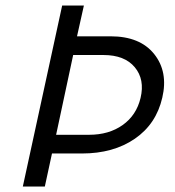

<svg xmlns="http://www.w3.org/2000/svg" viewBox="-20 -678 637 698"><path d="M382 -546Q489 -546 540.5 -481.5Q592 -417 570 -323Q548 -227 470 -173.5Q392 -120 278 -120H169L143 0H63L206 -658H285L260 -546ZM491 -322Q507 -389 470 -433.5Q433 -478 356 -478H246L184 -188H304Q376 -188 426 -223.5Q476 -259 491 -322Z"/></svg>

Font: EauTest Medium
Style: Italic
Weight: 500
Italic angle: -12°
Designer: Christian Thalmann (Catharsis Fonts)
Version: Version 0.001;PS 000.001;hotconv 1.0.88;makeotf.lib2.5.64775